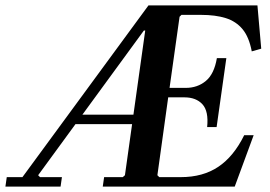

<svg xmlns="http://www.w3.org/2000/svg" viewBox="-73 -690 997 710"><path d="M197 -266H490L485 -231H192ZM830 -190H865L795 0H307L312 -35H381L389 -42L464 -577H459L68 -42L75 -35H156L151 0H-53L-48 -35H10L476 -670H879L893 -510L858 -500Q848 -553 824 -582Q800 -611 762 -623Q724 -635 670 -635H598L591 -628L554 -365H614Q657 -365 688 -390.5Q719 -416 729 -475H764L728 -220H693Q699 -279 675.5 -304.5Q652 -330 609 -330H549L509 -42L516 -35H596Q677 -35 734 -73Q791 -111 830 -190Z"/></svg>

Font: Brygada 1918 SemiBold
Style: Italic
Weight: 600
Italic angle: -8°
Designer: Mateusz Machalski | Borys Kosmynka | Przemek Hoffer
Foundry: NIEPODLEGLA 2018
Version: Version 3.006